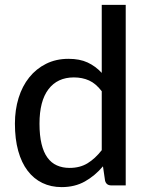

<svg xmlns="http://www.w3.org/2000/svg" viewBox="-20 -758 602 785"><path d="M396 -385Q372 -416.5 344.2 -429Q316.5 -441.5 282 -441.5Q215 -441.5 178.2 -393.2Q141.5 -345 141.5 -252.5Q141.5 -204 149.8 -169.8Q158 -135.5 173.8 -113.8Q189.5 -92 212.5 -81.8Q235.5 -71.5 264.5 -71.5Q307 -71.5 338 -90.5Q369 -109.5 396 -144ZM494 -738V0H435Q414.5 0 409.5 -19.5L401 -78Q368.5 -39.5 327.2 -16.2Q286 7 232 7Q188.5 7 153.2 -10Q118 -27 93 -59.8Q68 -92.5 54.5 -141Q41 -189.5 41 -252.5Q41 -309 56 -357.5Q71 -406 99.5 -441.5Q128 -477 168.5 -497.2Q209 -517.5 260 -517.5Q306 -517.5 338.2 -502.5Q370.5 -487.5 396 -460V-738Z"/></svg>

Font: LatoLatin Medium
Style: Regular
Weight: 500
Designer: Lukasz Dziedzic with Adam Twardoch and Botio Nikoltchev
Foundry: tyPoland Lukasz Dziedzic
Version: Version 2.015; 2015-08-06; http://www.latofonts.com/